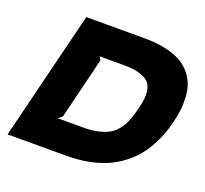

<svg xmlns="http://www.w3.org/2000/svg" viewBox="-136 -972 1212 1134"><g transform="rotate(20 470.0 -405.0)"><path d="M693.8 -404.8Q704.6 -446.8 707.5 -476.6Q710.4 -506.3 704.1 -534.9Q697.8 -563.5 678.2 -580.8Q658.7 -598.1 621.3 -608.6Q584 -619.1 527.8 -619.1H372.1L386.2 -599.1L291 -210.9L266.1 -190.9H426.8Q481.9 -190.9 523.4 -201.2Q564.9 -211.4 592.3 -228.3Q619.6 -245.1 639.9 -273.7Q660.2 -302.2 671.6 -332Q683.1 -361.8 693.8 -404.8ZM390.1 0H20L220.2 -810.1H585Q661.1 -810.1 720.5 -796.9Q779.8 -783.7 818.1 -761.5Q856.4 -739.3 882.1 -706.8Q907.7 -674.3 919.4 -639.6Q931.2 -605 933.3 -563.2Q935.5 -521.5 930.9 -483.9Q926.3 -446.3 916 -404.8Q905.8 -363.3 892.1 -325.7Q878.4 -288.1 855.7 -246.3Q833 -204.6 804.7 -169.9Q776.4 -135.3 735.1 -103Q693.8 -70.8 645 -48.6Q596.2 -26.4 530.8 -13.2Q465.3 0 390.1 0Z"/></g></svg>

Font: Sinkin Sans 900 X Black Italic
Style: Regular
Weight: 950
Italic angle: -112°
Designer: Keith Bates
Foundry: K-Type
Version: Sinkin Sans (version 1.0)  by Keith Bates   •   © 2014   www